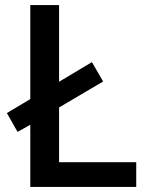

<svg xmlns="http://www.w3.org/2000/svg" viewBox="-20 -734 583 754"><path d="M99 0V-244L49 -216L7 -290L99 -345V-714H212V-413L341 -490L385 -414L212 -312V-97H515V0Z"/></svg>

Font: Noto Sans Oriya Medium
Style: Regular
Weight: 500
Version: Version 2.003